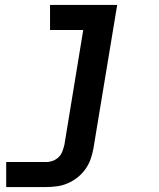

<svg xmlns="http://www.w3.org/2000/svg" viewBox="-20 -540 640 775"><path d="M5 215V114H166Q180 114 193.5 109Q207 104 217 94Q227 84 232 70.5Q237 57 240 44L316 -419H182V-520H453L357 60Q353 82 345.5 103Q338 124 324.5 143Q311 162 292.5 176.5Q274 191 253 200Q232 209 210 212Q188 215 166 215Z"/></svg>

Font: Iosevka SS04 Extended Oblique
Style: Bold
Weight: 700
Width: 7
Italic angle: -9°
Monospace: yes
Designer: Belleve Invis
Foundry: Belleve Invis
Version: Version 19.0.0; ttfautohint (v1.8.4)